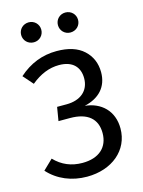

<svg xmlns="http://www.w3.org/2000/svg" viewBox="-133 -970 787 1059"><g transform="rotate(-15 260.5 -441.0)"><path d="M138 -894C105 -894 80 -869 80 -837C80 -805 105 -780 138 -780C170 -780 195 -805 195 -837C195 -869 170 -894 138 -894ZM347 -894C315 -894 290 -869 290 -837C290 -805 315 -780 347 -780C380 -780 405 -805 405 -837C405 -869 380 -894 347 -894ZM230 12C373 12 476 -74 476 -198C476 -299 409 -360 318 -369C402 -388 453 -441 453 -525C453 -576 435 -619 399 -652C363 -685 312 -701 245 -701C164 -701 92 -673 28 -616L78 -559C130 -602 183 -623 238 -623C317 -623 354 -580 354 -517C354 -446 303 -403 223 -403H169L156 -325H222C322 -325 374 -280 374 -199C374 -118 320 -68 225 -68C162 -68 109 -90 66 -135L10 -81C65 -20 143 12 230 12Z"/></g></svg>

Font: Fira Sans
Style: Regular
Weight: 400
Designer: Carrois Corporate & Edenspiekermann AG
Foundry: Carrois Corporate GbR & Edenspiekermann AG
Version: Version 4.203